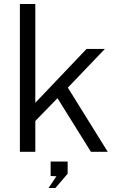

<svg xmlns="http://www.w3.org/2000/svg" viewBox="-20 -763 600 965"><path d="M521.5 0H437L269 -269.5L157.5 -155V0H80V-743H157.5V-246.5L415 -517H507L321 -322.5ZM224 182 263.5 123 234.5 121.5V49H320V110L258.5 182Z"/></svg>

Font: Public Sans Light
Style: Regular
Weight: 300
Designer: The Public Sans Project Authors: Dan O. Williams and USWDS (Libre Franklin designed by Pablo Impallari and Rodrigo Fuenz
Version: Version 1.007